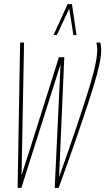

<svg xmlns="http://www.w3.org/2000/svg" viewBox="-20 -905 508 926"><path d="M263 1H244L272 -595Q225 -445 177.5 -297Q130 -149 83 1H65L77 -700H96L84 -60Q107 -131 129.5 -202Q152 -273 174.5 -344.5Q197 -416 219.5 -487Q242 -558 264 -629H290L265 -51Q314 -189 346.5 -285.5Q379 -382 399.5 -447Q420 -512 430.5 -553Q441 -594 445 -620Q449 -646 449 -665Q449 -674 448 -682Q447 -690 445 -700H464Q466 -690 467 -681.5Q468 -673 468 -662Q468 -643 463.5 -615.5Q459 -588 446.5 -542Q434 -496 411 -425Q388 -354 352 -249.5Q316 -145 263 1ZM238 -736 306 -885H327L349 -736H334L314 -863L254 -736Z"/></svg>

Font: Georama ExtraCondensed Thin
Style: Italic
Weight: 100
Width: 2
Italic angle: -9°
Designer: Jean-Baptiste Levee
Foundry: Production Type
Version: Version 1.001